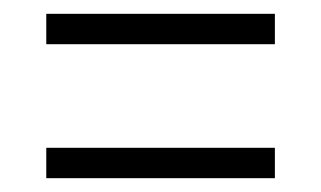

<svg xmlns="http://www.w3.org/2000/svg" viewBox="-20 -496 465 278"><path d="M47 -432H378V-476H47ZM47 -238H378V-282H47Z"/></svg>

Font: Noto Serif Thai ExtraCondensed Light
Style: Regular
Weight: 300
Width: 2
Designer: Monotype Design Team
Foundry: Monotype Imaging Inc.
Version: Version 2.002